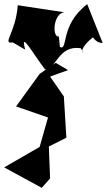

<svg xmlns="http://www.w3.org/2000/svg" viewBox="-38 -855 512 920"><path d="M202 0 196 -153 280 -195 268 -393 202 -488 288 -519 229 -554 152 -501 39 -345 192 -292 152 -151 -18 -53 162 45ZM244 -680C210 -675 217 -793 271 -796L47 -830C38 -698 -31 -642 23 -652L83 -617C55 -716 124 -592 178 -522C236 -529 241 -639 349 -624C377 -580 312 -610 426 -690C382 -731 400 -649 454 -649L380 -835C247 -734 290 -609 249 -630Z"/></svg>

Font: Asimov Silicon
Style: Regular
Weight: 400
Designer: Google
Version: Version 2.000980; 2014